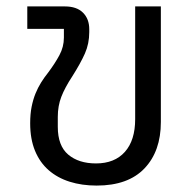

<svg xmlns="http://www.w3.org/2000/svg" viewBox="-20 -566 601 598"><path d="M281 12Q235 12 197 0Q159 -12 131.5 -36Q104 -60 89 -96.5Q74 -133 74 -182Q74 -211 78.5 -233.5Q83 -256 90.5 -274.5Q98 -293 108 -309Q118 -325 130 -340Q151 -368 165 -394Q179 -420 179 -449V-476H65V-546H182Q219 -546 238.5 -526.5Q258 -507 258 -475V-466Q258 -430 244.5 -399.5Q231 -369 205 -328Q182 -293 171 -264.5Q160 -236 160 -202V-171Q160 -112 192.5 -84.5Q225 -57 279 -57Q337 -57 369 -93Q401 -129 401 -195V-546H481V-186Q481 -95 430 -41.5Q379 12 281 12Z"/></svg>

Font: IBM Plex Sans Thai
Style: Regular
Weight: 400
Designer: Mike Abbink, Paul van der Laan, Pieter van Rosmalen, Ben Mitchell, Mark Frömberg
Foundry: Bold Monday
Version: Version 1.1